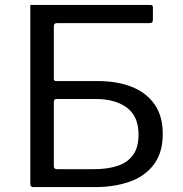

<svg xmlns="http://www.w3.org/2000/svg" viewBox="-20 -762 745 782"><path d="M378.7 -431.8Q456.4 -431.8 515.7 -408.7Q575 -385.7 608.9 -337.9Q642.9 -290.1 642.9 -216.4Q642.9 -140.7 606.9 -92.5Q571 -44.3 508.7 -22.2Q446.3 0 367.2 0H115.2Q103.5 0 103.5 -13.6V-742H592.9Q602.9 -742 602.9 -731.1L602.6 -680.4Q602.6 -667.9 589.9 -667.9H212.1Q199.3 -667.9 199.3 -656.1V-441.3Q199.3 -431.8 208.4 -431.8ZM362.7 -73Q418.3 -73 459 -86.5Q499.8 -100 522 -130.9Q544.2 -161.8 544.2 -213.4Q544.2 -288.8 496.6 -323.8Q448.9 -358.8 369.4 -358.8H209Q199.3 -358.8 199.3 -345.5V-84.6Q199.3 -73 212.1 -73Z"/></svg>

Font: Libre Franklin Thin
Style: Regular
Weight: 100
Designer: Pablo Impallari, Rodrigo Fuenzalida, Nhung Nguyen
Foundry: Impallari Type
Version: Version 3.000